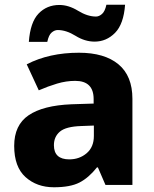

<svg xmlns="http://www.w3.org/2000/svg" viewBox="-20 -782 651 812"><path d="M377 -251V-207Q377 -160 346.5 -134Q316 -108 273 -108Q208 -108 208 -168Q208 -204 233.5 -225.5Q259 -247 324 -249ZM314 -559Q188 -559 93 -510L144 -400Q183 -417 221.5 -428.5Q260 -440 298 -440Q376 -440 376 -363V-344L282 -341Q162 -336 101 -294.5Q40 -253 40 -165Q40 -76 88 -33Q136 10 208 10Q277 10 316 -10Q355 -30 390 -74H394L426 0H540V-364Q540 -461 481 -510Q422 -559 314 -559ZM509 -762H430Q424 -734 411.5 -723Q399 -712 386 -712Q350 -712 310 -736.5Q270 -761 231 -761Q178 -761 143 -724.5Q108 -688 102 -605H180Q186 -634 198.5 -644.5Q211 -655 224 -655Q260 -655 299.5 -630.5Q339 -606 380 -606Q430 -606 466.5 -643Q503 -680 509 -762Z"/></svg>

Font: Noto Sans UI Extra
Style: Regular
Weight: 800
Designer: Monotype Design Team
Foundry: Monotype Imaging Inc.
Version: Version 1.901